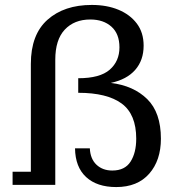

<svg xmlns="http://www.w3.org/2000/svg" viewBox="-20 -749 721 778"><path d="M31 0V-53H105V-490Q105 -609 172.5 -669Q240 -729 352 -729Q413 -729 460 -709.5Q507 -690 534.5 -653.5Q562 -617 562 -564Q562 -505 528 -466Q494 -427 429 -413Q521 -402 576.5 -347.5Q632 -293 632 -187Q632 -99 584.5 -45Q537 9 451 9Q373 9 329 -31.5Q285 -72 284 -148H344Q346 -105 371 -81.5Q396 -58 435 -58Q486 -58 509 -94Q532 -130 532 -187Q532 -286 473 -329.5Q414 -373 297 -373V-432Q385 -432 424.5 -466.5Q464 -501 464 -557Q464 -612 431.5 -641Q399 -670 346 -670Q281 -670 242.5 -629Q204 -588 204 -507V0Z"/></svg>

Font: Montagu Slab 16pt
Style: Regular
Weight: 400
Designer: Florian Karsten
Foundry: Florian Karsten
Version: Version 1.000; ttfautohint (v1.8.3)